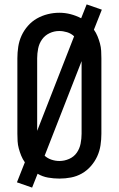

<svg xmlns="http://www.w3.org/2000/svg" viewBox="-20 -804 540 873"><path d="M126 49 57 25 93 -66Q83 -80 76.5 -96Q70 -112 65.5 -128.5Q61 -145 60 -162Q59 -179 59 -196V-539Q59 -565 63 -591.5Q67 -618 78 -642Q89 -666 107 -686.5Q125 -707 148 -720Q171 -733 197 -739.5Q223 -746 250 -746Q276 -746 301 -739.5Q326 -733 349 -721L374 -784L443 -760L407 -669Q417 -655 423.5 -639Q430 -623 434.5 -606.5Q439 -590 440 -573Q441 -556 441 -539V-196Q441 -170 437 -143.5Q433 -117 422 -93Q411 -69 393 -48.5Q375 -28 352 -15Q329 -2 303 3Q277 8 250 8Q224 8 198.5 3.5Q173 -1 151 -14ZM149 -209 317 -639Q303 -652 285 -657.5Q267 -663 249 -663Q226 -663 205 -653Q184 -643 171 -624.5Q158 -606 153.5 -583.5Q149 -561 149 -539ZM250 -72Q273 -72 294.5 -81.5Q316 -91 329 -109.5Q342 -128 346.5 -151Q351 -174 351 -196V-526L183 -96Q196 -84 214 -78Q232 -72 250 -72Z"/></svg>

Font: Iosevka Slab Medium
Style: Regular
Weight: 500
Monospace: yes
Designer: Belleve Invis
Foundry: Belleve Invis
Version: Version 11.1.1; ttfautohint (v1.8.3)